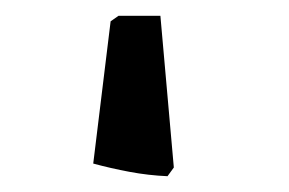

<svg xmlns="http://www.w3.org/2000/svg" viewBox="-20 12 366 243"><path d="M192 235Q168 234 144 229.5Q120 225 98 219L120 39L130 32H183L200 224Z"/></svg>

Font: Alegreya SemiBold
Style: Regular
Weight: 600
Designer: Juan Pablo del Peral
Foundry: Huerta Tipografica
Version: Version 2.009